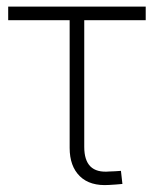

<svg xmlns="http://www.w3.org/2000/svg" viewBox="-20 -549 458 572"><path d="M305.2 2Q248.5 5.9 218 -23.9Q187.5 -53.7 187.5 -108.4V-488.8H4.4V-529.3H414.1V-488.8H231V-111.3Q231 -71.3 249.5 -53Q268.1 -34.7 305.7 -38.1Q314 -38.1 323 -38.8Q332 -39.6 340.3 -40L344.7 -1Q335.4 0 325.4 0.7Q315.4 1.5 305.2 2Z"/></svg>

Font: Inter 24pt ExtraLight
Style: Regular
Weight: 250
Designer: Rasmus Andersson
Foundry: rsms
Version: Version 4.001;git-66647c0bb